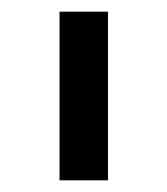

<svg xmlns="http://www.w3.org/2000/svg" viewBox="-20 -760 287 329"><path d="M165 -451V-740H82V-451Z"/></svg>

Font: IBM Plex Thai Looped Text
Style: Regular
Weight: 450
Designer: Mike Abbink, Paul van der Laan, Pieter van Rosmalen, Ben Mitchell, Mark Frömberg
Foundry: Bold Monday
Version: Version 1.0